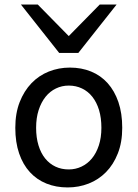

<svg xmlns="http://www.w3.org/2000/svg" viewBox="-20 -801 597 833"><path d="M136.7 -246.6Q136.7 -204.1 147 -170.4Q157.2 -136.7 176 -113.5Q194.8 -90.3 220.7 -78.1Q246.6 -65.9 278.3 -65.9Q307.6 -65.9 333.5 -78.1Q359.4 -90.3 378.7 -113.5Q397.9 -136.7 408.9 -170.4Q419.9 -204.1 419.9 -246.6Q419.9 -289.6 409.7 -323.5Q399.4 -357.4 380.6 -381.1Q361.8 -404.8 335.7 -417.2Q309.6 -429.7 278.3 -429.7Q248.5 -429.7 222.7 -417.2Q196.8 -404.8 177.7 -381.1Q158.7 -357.4 147.7 -323.5Q136.7 -289.6 136.7 -246.6ZM46.4 -246.6Q46.4 -309.6 65.4 -358.2Q84.5 -406.7 116.7 -440.2Q148.9 -473.6 191.9 -490.7Q234.9 -507.8 283.2 -507.8Q333.5 -507.8 375.2 -490.7Q417 -473.6 447 -440.2Q477.1 -406.7 493.7 -358.2Q510.3 -309.6 510.3 -246.6Q510.3 -183.6 491.2 -135.3Q472.2 -86.9 439.9 -54.2Q407.7 -21.5 364.7 -4.6Q321.8 12.2 273.4 12.2Q223.1 12.2 181.4 -4.6Q139.6 -21.5 109.6 -54.2Q79.6 -86.9 63 -135.3Q46.4 -183.6 46.4 -246.6ZM144 -781.2 278.3 -644.5 412.6 -781.2H485.8L319.8 -571.3H236.8L70.8 -781.2Z"/></svg>

Font: Andika
Style: Regular
Weight: 400
Designer: Victor Gaultney, Annie Olsen, Julie Remington, Don Collingsworth, Eric Hays
Foundry: SIL International
Version: Version 1.001